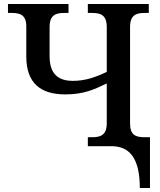

<svg xmlns="http://www.w3.org/2000/svg" viewBox="-20 -734 803 964"><path d="M682 210H733V-45H706C661 -45 633 -56 633 -114V-599C633 -660 666 -669 706 -669H727V-714H421V-669H442C483 -669 516 -660 516 -599V-373C459 -346 408 -328 346 -328C271 -328 229 -364 229 -452V-599C229 -660 262 -669 303 -669H324V-714H20V-669H39C79 -669 112 -660 112 -602V-451C112 -318 182 -260 308 -260C400 -260 454 -285 516 -315V-115C516 -54 483 -45 442 -45H421V0H540C633 0 682 64 682 210Z"/></svg>

Font: Noto Serif Thai Medium
Style: Regular
Weight: 500
Designer: Monotype Design Team
Foundry: Monotype Imaging Inc.
Version: Version 1.901;PS 001.901;hotconv 1.0.88;makeotf.lib2.5.64775